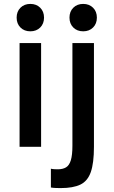

<svg xmlns="http://www.w3.org/2000/svg" viewBox="-20 -750 580 981"><path d="M80 0V-530H190V0ZM135 -590Q104 -590 84.5 -609.5Q65 -629 65 -660Q65 -691 84.5 -710.5Q104 -730 135 -730Q166 -730 185.5 -710.5Q205 -691 205 -660Q205 -629 185.5 -609.5Q166 -590 135 -590ZM290 211Q279 211 265 210.5Q251 210 240 208V112Q248 114 257.5 114.5Q267 115 275 115Q301 115 317.5 105Q334 95 342 68.5Q350 42 350 -5V-530H460V0Q460 83 444 129Q428 175 391 193Q354 211 290 211ZM405 -590Q374 -590 354.5 -609.5Q335 -629 335 -660Q335 -691 354.5 -710.5Q374 -730 405 -730Q436 -730 455.5 -710.5Q475 -691 475 -660Q475 -629 455.5 -609.5Q436 -590 405 -590Z"/></svg>

Font: Golos Text Medium
Style: Regular
Weight: 500
Designer: A.Korolkova, Vitaly Kuzmin
Foundry: ParaType Ltd
Version: Version 2.004